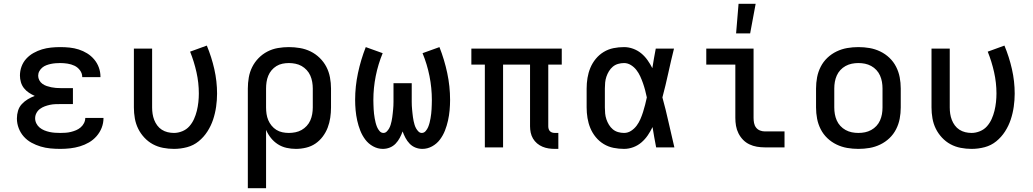

<svg xmlns="http://www.w3.org/2000/svg" viewBox="-20 -776 5440 1011"><path d="M298 8Q271 8 245 5.5Q219 3 194 -4.5Q169 -12 146 -24.5Q123 -37 105.5 -56.5Q88 -76 78.5 -101Q69 -126 69 -152Q69 -173 75 -193Q81 -213 95 -228Q109 -243 126.5 -253.5Q144 -264 163 -271Q147 -278 132 -288Q117 -298 106 -312Q95 -326 90 -343.5Q85 -361 85 -378Q85 -403 93.5 -426Q102 -449 118.5 -467Q135 -485 156.5 -497Q178 -509 201 -516Q224 -523 248.5 -525.5Q273 -528 297 -528Q322 -528 346.5 -525.5Q371 -523 394.5 -515.5Q418 -508 439 -495Q460 -482 476 -463Q492 -444 500.5 -420.5Q509 -397 509 -372V-370H413V-371Q413 -390 401 -406Q389 -422 372 -430Q355 -438 335.5 -441Q316 -444 297 -444Q285 -444 272.5 -443Q260 -442 248 -439.5Q236 -437 224 -432.5Q212 -428 202.5 -420Q193 -412 187 -401Q181 -390 181 -377Q181 -365 187 -353.5Q193 -342 203.5 -334.5Q214 -327 226 -323Q238 -319 250 -316.5Q262 -314 274.5 -313Q287 -312 300 -312H364V-228H300Q286 -228 271.5 -227.5Q257 -227 243 -224Q229 -221 215.5 -216Q202 -211 190.5 -202.5Q179 -194 172 -181Q165 -168 165 -153Q165 -139 171.5 -126Q178 -113 189 -104Q200 -95 213.5 -89.5Q227 -84 241 -81Q255 -78 269 -77Q283 -76 298 -76Q312 -76 326 -77Q340 -78 354 -81.5Q368 -85 381 -90.5Q394 -96 405 -105.5Q416 -115 422.5 -128Q429 -141 429 -155H525Q525 -128 515.5 -103.5Q506 -79 488.5 -59Q471 -39 448.5 -26Q426 -13 401 -5.5Q376 2 350 5Q324 8 298 8Z M896 8Q867 8 838.5 2.5Q810 -3 785 -16.5Q760 -30 740 -51.5Q720 -73 707.5 -98.5Q695 -124 690 -152.5Q685 -181 685 -210V-520H781V-210Q781 -193 783.5 -176.5Q786 -160 792 -144.5Q798 -129 808 -115.5Q818 -102 832 -93Q846 -84 862.5 -80Q879 -76 896 -76Q918 -76 940 -85Q962 -94 977 -111Q992 -128 1001.5 -149Q1011 -170 1016.5 -192.5Q1022 -215 1024.5 -238Q1027 -261 1027 -284Q1027 -340 1014.5 -396Q1002 -452 981 -504L1069 -536Q1094 -476 1108.5 -412Q1123 -348 1123 -283Q1123 -249 1118 -214Q1113 -179 1102 -146Q1091 -113 1072 -83.5Q1053 -54 1026 -32Q999 -10 965 -1Q931 8 896 8Z M1285 215V-310Q1285 -339 1290 -368Q1295 -397 1308 -423Q1321 -449 1341.5 -470Q1362 -491 1388 -504.5Q1414 -518 1443 -523Q1472 -528 1501 -528Q1530 -528 1559.5 -523Q1589 -518 1615.5 -505Q1642 -492 1663.5 -471Q1685 -450 1698.5 -424Q1712 -398 1717.5 -368.5Q1723 -339 1723 -310V-210Q1723 -183 1719 -156Q1715 -129 1705.5 -104Q1696 -79 1679.5 -57Q1663 -35 1641 -20Q1619 -5 1592 1.5Q1565 8 1538 8Q1513 8 1488.5 2.5Q1464 -3 1443 -16.5Q1422 -30 1406.5 -49.5Q1391 -69 1381 -92V215ZM1501 -76Q1518 -76 1535.5 -79.5Q1553 -83 1568 -91.5Q1583 -100 1595 -113Q1607 -126 1614 -142Q1621 -158 1624 -175.5Q1627 -193 1627 -210V-310Q1627 -327 1624 -344.5Q1621 -362 1614 -378Q1607 -394 1595 -407Q1583 -420 1568 -428.5Q1553 -437 1535.5 -440.5Q1518 -444 1501 -444Q1484 -444 1467 -440.5Q1450 -437 1435.5 -428Q1421 -419 1410 -406Q1399 -393 1392.5 -377Q1386 -361 1383.5 -344Q1381 -327 1381 -310V-210Q1381 -193 1383.5 -176Q1386 -159 1392.5 -143.5Q1399 -128 1410 -114.5Q1421 -101 1435.5 -92Q1450 -83 1467 -79.5Q1484 -76 1501 -76Z M2204 8Q2185 8 2167.5 1Q2150 -6 2137 -19.5Q2124 -33 2115 -50Q2106 -67 2100 -84Q2094 -67 2085 -50Q2076 -33 2063 -19.5Q2050 -6 2032.5 1Q2015 8 1996 8Q1969 8 1944.5 -5.5Q1920 -19 1903.5 -41Q1887 -63 1877 -88.5Q1867 -114 1861 -141Q1855 -168 1852.5 -195.5Q1850 -223 1850 -250Q1850 -321 1865 -391.5Q1880 -462 1906 -528L1995 -496Q1971 -438 1958.5 -375.5Q1946 -313 1946 -249Q1946 -237 1946.5 -225Q1947 -213 1947.5 -201Q1948 -189 1949.5 -177Q1951 -165 1953 -153Q1955 -141 1958 -129.5Q1961 -118 1965.5 -107Q1970 -96 1978.5 -86Q1987 -76 1999 -76Q2009 -76 2016.5 -83.5Q2024 -91 2029 -100Q2034 -109 2037 -119Q2040 -129 2042 -138.5Q2044 -148 2045.5 -158.5Q2047 -169 2048 -179Q2049 -189 2050 -199Q2051 -209 2051.5 -219Q2052 -229 2052 -239.5Q2052 -250 2052 -260V-338H2148V-260Q2148 -250 2148 -239.5Q2148 -229 2148.5 -219Q2149 -209 2150 -199Q2151 -189 2152 -179Q2153 -169 2154.5 -158.5Q2156 -148 2158 -138.5Q2160 -129 2163 -119Q2166 -109 2171 -100Q2176 -91 2183.5 -83.5Q2191 -76 2201 -76Q2213 -76 2221.5 -86Q2230 -96 2234.5 -107Q2239 -118 2242 -129.5Q2245 -141 2247 -153Q2249 -165 2250.5 -177Q2252 -189 2252.5 -201Q2253 -213 2253.5 -225Q2254 -237 2254 -249Q2254 -313 2241.5 -375.5Q2229 -438 2205 -496L2294 -528Q2320 -462 2335 -391.5Q2350 -321 2350 -250Q2350 -223 2347.5 -195.5Q2345 -168 2339 -141Q2333 -114 2323 -88.5Q2313 -63 2296.5 -41Q2280 -19 2255.5 -5.5Q2231 8 2204 8Z M2902 8Q2885 8 2868.5 5.5Q2852 3 2836.5 -3.5Q2821 -10 2808 -21Q2795 -32 2786.5 -46.5Q2778 -61 2774.5 -77.5Q2771 -94 2771 -111V-436H2629V0H2533V-436H2462V-520H2938V-436H2867V-111Q2867 -104 2869 -97Q2871 -90 2876 -85Q2881 -80 2888 -78Q2895 -76 2902 -76H2920V8Z M3266 8Q3238 8 3210.5 2.5Q3183 -3 3159 -17.5Q3135 -32 3117 -54Q3099 -76 3088.5 -101.5Q3078 -127 3073.5 -154.5Q3069 -182 3069 -210V-310Q3069 -338 3073.5 -365.5Q3078 -393 3088.5 -418.5Q3099 -444 3117 -466Q3135 -488 3159 -502.5Q3183 -517 3210.5 -522.5Q3238 -528 3266 -528Q3290 -528 3313.5 -519.5Q3337 -511 3356 -495.5Q3375 -480 3389.5 -459.5Q3404 -439 3415 -417Q3419 -443 3423.5 -468.5Q3428 -494 3433 -520H3529Q3513 -456 3499 -391.5Q3485 -327 3468 -263Q3486 -198 3500.5 -132Q3515 -66 3531 0H3435Q3430 -27 3425 -53.5Q3420 -80 3416 -107Q3405 -84 3391 -63.5Q3377 -43 3358 -26.5Q3339 -10 3315 -1Q3291 8 3266 8ZM3266 -76Q3286 -76 3303 -87Q3320 -98 3332 -114Q3344 -130 3352 -148.5Q3360 -167 3366 -186Q3372 -205 3377 -224.5Q3382 -244 3386 -263Q3382 -282 3377 -301Q3372 -320 3365.5 -338.5Q3359 -357 3351 -374.5Q3343 -392 3331 -407.5Q3319 -423 3302 -433.5Q3285 -444 3266 -444Q3250 -444 3234.5 -439.5Q3219 -435 3207 -425Q3195 -415 3186.5 -401Q3178 -387 3173 -372Q3168 -357 3166.5 -341.5Q3165 -326 3165 -310V-210Q3165 -194 3166.5 -178.5Q3168 -163 3173 -148Q3178 -133 3186.5 -119Q3195 -105 3207 -95Q3219 -85 3234.5 -80.5Q3250 -76 3266 -76Z M4007 0Q3986 0 3965.5 -3.5Q3945 -7 3926 -16Q3907 -25 3892.5 -40Q3878 -55 3868.5 -74Q3859 -93 3855.5 -113.5Q3852 -134 3852 -155V-436H3699V-520H3948V-155Q3948 -142 3950.5 -128.5Q3953 -115 3961 -104.5Q3969 -94 3981.5 -89Q3994 -84 4007 -84H4111V0ZM3856 -600 3869 -756H3959L3930 -600Z M4500 8Q4470 8 4441 3Q4412 -2 4385 -15Q4358 -28 4336.5 -48.5Q4315 -69 4301.5 -95.5Q4288 -122 4282.5 -151Q4277 -180 4277 -210V-310Q4277 -340 4282.5 -369Q4288 -398 4301.5 -424.5Q4315 -451 4336.5 -471.5Q4358 -492 4385 -505Q4412 -518 4441 -523Q4470 -528 4500 -528Q4530 -528 4559 -523Q4588 -518 4615 -505Q4642 -492 4663.5 -471.5Q4685 -451 4698.5 -424.5Q4712 -398 4717.5 -369Q4723 -340 4723 -310V-210Q4723 -180 4717.5 -151Q4712 -122 4698.5 -95.5Q4685 -69 4663.5 -48.5Q4642 -28 4615 -15Q4588 -2 4559 3Q4530 8 4500 8ZM4500 -76Q4518 -76 4535 -79.5Q4552 -83 4567.5 -91.5Q4583 -100 4595 -113Q4607 -126 4614 -142Q4621 -158 4624 -175Q4627 -192 4627 -210V-310Q4627 -328 4624 -345Q4621 -362 4614 -378Q4607 -394 4595 -407Q4583 -420 4567.5 -428.5Q4552 -437 4535 -440.5Q4518 -444 4500 -444Q4482 -444 4465 -440.5Q4448 -437 4432.5 -428.5Q4417 -420 4405 -407Q4393 -394 4386 -378Q4379 -362 4376 -345Q4373 -328 4373 -310V-210Q4373 -192 4376 -175Q4379 -158 4386 -142Q4393 -126 4405 -113Q4417 -100 4432.5 -91.5Q4448 -83 4465 -79.5Q4482 -76 4500 -76Z M5096 8Q5067 8 5038.5 2.5Q5010 -3 4985 -16.5Q4960 -30 4940 -51.5Q4920 -73 4907.5 -98.5Q4895 -124 4890 -152.5Q4885 -181 4885 -210V-520H4981V-210Q4981 -193 4983.5 -176.5Q4986 -160 4992 -144.5Q4998 -129 5008 -115.5Q5018 -102 5032 -93Q5046 -84 5062.5 -80Q5079 -76 5096 -76Q5118 -76 5140 -85Q5162 -94 5177 -111Q5192 -128 5201.5 -149Q5211 -170 5216.5 -192.5Q5222 -215 5224.5 -238Q5227 -261 5227 -284Q5227 -340 5214.5 -396Q5202 -452 5181 -504L5269 -536Q5294 -476 5308.5 -412Q5323 -348 5323 -283Q5323 -249 5318 -214Q5313 -179 5302 -146Q5291 -113 5272 -83.5Q5253 -54 5226 -32Q5199 -10 5165 -1Q5131 8 5096 8Z"/></svg>

Font: Iosevka Fixed Medium Extended
Style: Regular
Weight: 500
Width: 7
Monospace: yes
Designer: Belleve Invis
Foundry: Belleve Invis
Version: Version 24.1.1; ttfautohint (v1.8.4)